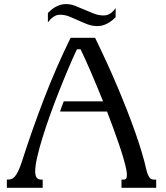

<svg xmlns="http://www.w3.org/2000/svg" viewBox="-20 -896 790 916"><path d="M316.9 -715.8H433.6Q461.9 -657.7 489 -598.6Q516.1 -539.6 540.5 -481.7Q564.9 -423.8 586.4 -368.9Q607.9 -314 625.5 -263.9Q643.1 -213.9 656.2 -169.9Q669.4 -126 677.2 -90.8Q681.2 -72.8 685.8 -62.5Q690.4 -52.2 695.1 -47.1Q699.7 -42 704.3 -40.5Q709 -39.1 713.4 -39.1H725.1V0H559.6V-39.1H572.3Q577.6 -39.1 581.5 -43.7Q585.4 -48.3 585.4 -61.5Q585.4 -72.8 582 -89.4Q577.6 -111.3 568.8 -141.4Q560.1 -171.4 547.9 -207Q535.6 -242.7 521.2 -282.7Q506.8 -322.8 490.7 -363.8H266.6Q270.5 -376.5 274.9 -388.4Q279.3 -400.4 284.2 -412.6H471.7Q457 -448.7 442.6 -483.6Q428.2 -518.6 414.3 -550.8Q400.4 -583 387.7 -611.1Q375 -639.2 364.3 -661.1H347.2Q328.1 -621.1 306.2 -569.3Q284.2 -517.6 262 -461.4Q239.7 -405.3 219.2 -348.1Q198.7 -291 182.9 -239.7Q167 -188.5 157.5 -146.5Q147.9 -104.5 147.9 -79.1Q147.9 -66.9 150.1 -59.1Q152.3 -51.3 156.2 -46.9Q160.2 -42.5 165.5 -40.8Q170.9 -39.1 177.7 -39.1H183.6V0H12.7V-39.1H15.1Q23.9 -39.1 32.5 -41.3Q41 -43.5 49.6 -52.5Q58.1 -61.5 67.1 -80.1Q76.2 -98.6 86.4 -130.9Q132.3 -274.4 189.2 -422.9Q246.1 -571.3 316.9 -715.8ZM208.5 -834Q249.5 -876.5 294.9 -876.5Q317.4 -876.5 339.4 -867.9Q361.3 -859.4 383.8 -849.4Q406.2 -839.4 428.7 -830.8Q451.2 -822.3 474.1 -822.3Q491.7 -822.3 505.4 -831.1Q519 -839.8 531.7 -857.4V-814Q489.3 -771.5 444.8 -771.5Q419.9 -771.5 397.5 -780Q375 -788.6 353.5 -798.6Q332 -808.6 310.8 -817.1Q289.6 -825.7 266.6 -825.7Q249.5 -825.7 235.6 -816.2Q221.7 -806.6 208.5 -789.6Z"/></svg>

Font: Arian Grqi
Style: Regular
Weight: 400
Designer: Ruben Hakobyan (Tarumian)
Foundry: Ruben Hakobyan (Tarumian)
Version: Version 1.003